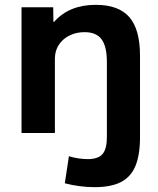

<svg xmlns="http://www.w3.org/2000/svg" viewBox="-20 -550 655 794"><path d="M371 224Q341 224 310 220Q279 216 248 208L265 96Q284 102 304.5 105Q325 108 343 108Q386 108 404 87Q422 66 422 17V-293Q422 -358 400 -387.5Q378 -417 330 -417Q294 -417 266 -402.5Q238 -388 222.5 -363.5Q207 -339 207 -307V0H69V-520H200L201 -459H203Q235 -495 278 -512.5Q321 -530 376 -530Q471 -530 515 -479Q559 -428 559 -320V17Q559 91 540 136.5Q521 182 480 203Q439 224 371 224Z"/></svg>

Font: M PLUS 1
Style: Bold
Weight: 700
Designer: Coji Morishita
Foundry: UNDERFOREST DESIGN
Version: Version 1.001